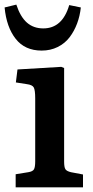

<svg xmlns="http://www.w3.org/2000/svg" viewBox="-32 -804 397 824"><path d="M147 -586.9Q74.7 -586.9 35.2 -637.5Q-4.4 -688 -12.2 -772L38.1 -784.2Q55.2 -731.9 83.5 -707Q111.8 -682.1 153.8 -682.1Q235.8 -682.1 265.1 -782.2L314.9 -772Q311 -735.4 298.8 -702.9Q286.6 -670.4 266.6 -644Q246.6 -617.7 215.6 -602.3Q184.6 -586.9 147 -586.9ZM35.2 0V-56.2L88.9 -64.9Q108.4 -67.9 113.8 -77.4Q119.1 -86.9 119.1 -111.8V-381.8Q119.1 -417 113 -428.5Q106.9 -439.9 83 -442.9L36.1 -450.2L43 -505.9L231 -517.1L243.2 -512.2V-110.8Q243.2 -86.9 248.5 -78.1Q253.9 -69.3 272.9 -64.9L324.2 -55.2V0Z"/></svg>

Font: Literata Book SemiBold
Style: Regular
Weight: 600
Designer: Latin by Veronika Burian and Jose Scaglione. Greek by Irene Vlachou. Cyrillic by Vera Evstafieva
Foundry: TypeTogether
Version: Version 2.003;PS 002.003;hotconv 1.0.88;makeotf.lib2.5.64775